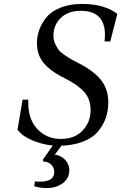

<svg xmlns="http://www.w3.org/2000/svg" viewBox="-20 -727 617 977"><path d="M154 220 158 196Q198 201 227 190.5Q256 180 256 147Q256 126 241 111Q226 96 201 95L198 86L258 0H303L259 60Q295 65 316.5 92.5Q338 120 331 157Q324 190 292.5 210Q261 230 220 230Q179 230 154 220ZM69 -67 95 -220H124Q120 -125 168 -72.5Q216 -20 290 -20Q361 -20 401 -63.5Q441 -107 441 -165Q441 -222 409.5 -258Q378 -294 313 -327Q244 -360 206 -402Q168 -444 168 -509Q168 -543 180 -576Q192 -609 217 -639.5Q242 -670 289 -688.5Q336 -707 398 -707Q512 -707 577 -656L541 -516H512Q530 -672 391 -672Q327 -672 289.5 -636Q252 -600 252 -545Q252 -523 261 -503.5Q270 -484 279.5 -472Q289 -460 311.5 -445Q334 -430 344 -424.5Q354 -419 381 -405Q459 -365 495 -318.5Q531 -272 531 -206Q531 -163 518 -126Q505 -89 477.5 -56.5Q450 -24 399 -5Q348 14 278 15Q219 15 158 -7.5Q97 -30 69 -67Z"/></svg>

Font: Heuristica
Style: Italic
Weight: 400
Italic angle: -13°
Version: Version 1.0.2